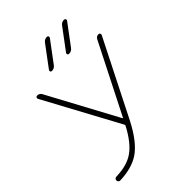

<svg xmlns="http://www.w3.org/2000/svg" viewBox="-272 -1093 1202 1202"><g transform="rotate(-45 329.5 -491.5)"><path d="M279.3 -815.4Q266.6 -797.9 245.1 -797.9Q238.3 -797.9 235.4 -803.7Q232.4 -809.6 236.3 -815.4L339.8 -954.1Q352.5 -971.7 374 -971.7Q380.9 -971.7 383.8 -965.8Q386.7 -960 382.8 -954.1ZM431.6 -815.4Q418.9 -797.9 396.5 -797.9Q390.6 -797.9 387.2 -803.7Q383.8 -809.6 387.7 -815.4L491.2 -954.1Q503.9 -971.7 525.4 -971.7Q532.2 -971.7 535.6 -965.8Q539.1 -960 535.2 -954.1ZM348.6 -276.4Q349.6 -275.4 350.6 -275.4Q351.6 -275.4 352.5 -276.4L585.9 -737.3Q594.7 -754.9 614.3 -754.9Q621.1 -754.9 624 -749Q626 -746.1 626 -743.2Q626 -740.2 625 -737.3L369.1 -230.5Q305.7 -107.4 234.4 -58.6Q168.9 -14.6 62.5 -10.7Q62.5 -10.7 62.5 -10.7Q55.7 -10.7 50.8 -15.6Q45.9 -20.5 45.9 -27.8Q45.9 -35.2 50.8 -40Q55.7 -44.9 62.5 -44.9Q159.2 -47.9 214.8 -86.9Q275.4 -127.9 329.1 -230.5Q331.1 -234.4 329.1 -238.3L59.6 -737.3Q56.6 -743.2 60.1 -749Q63.5 -754.9 70.3 -754.9Q90.8 -754.9 100.6 -737.3Z"/></g></svg>

Font: Gen Jyuu Gothic ExtraLight
Style: Regular
Weight: 100
Designer: [Source Han Sans]
Ryoko NISHIZUKA  (kana & ideographs); Paul D. Hunt (Latin, Greek & Cyrillic); Wenlong ZHANG  (bopomofo
Version: Version 1.002.20150607